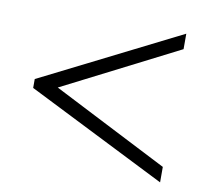

<svg xmlns="http://www.w3.org/2000/svg" viewBox="-64 -661 716 660"><g transform="rotate(10 294.0 -331.5)"><path d="M49 -316C49 -316 535 -72 535 -72C535 -72 535 -126 535 -126C535 -126 132 -332 132 -332C132 -332 535 -537 535 -537C535 -537 535 -591 535 -591C535 -591 49 -347 49 -347C49 -347 49 -316 49 -316Z"/></g></svg>

Font: BUSH 25 TRIRONG
Style: Regular
Weight: 400
Designer: Katatrad Team
Foundry: CadsonDemak